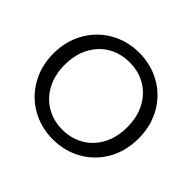

<svg xmlns="http://www.w3.org/2000/svg" viewBox="-165 -907 1116 1116"><g transform="rotate(45 393.0 -349.0)"><path d="M43 -349Q43 -451 89.5 -532.5Q136 -614 216 -659.5Q296 -705 393 -705Q491 -705 571 -659.5Q651 -614 697 -533Q743 -452 743 -349Q743 -246 697 -165Q651 -84 571 -38.5Q491 7 393 7Q296 7 216 -38.5Q136 -84 89.5 -165.5Q43 -247 43 -349ZM650 -349Q650 -433 616.5 -495.5Q583 -558 525 -592Q467 -626 393 -626Q319 -626 261 -592Q203 -558 169.5 -495.5Q136 -433 136 -349Q136 -266 169.5 -203Q203 -140 261.5 -106Q320 -72 393 -72Q466 -72 524.5 -106Q583 -140 616.5 -203Q650 -266 650 -349Z"/></g></svg>

Font: Poppins A&M
Style: Regular-A&M
Weight: 400
Designer: Ninad Kale (Devanagari), Jonny Pinhorn (Latin)
Foundry: Indian Type Foundry
Version: 4.004